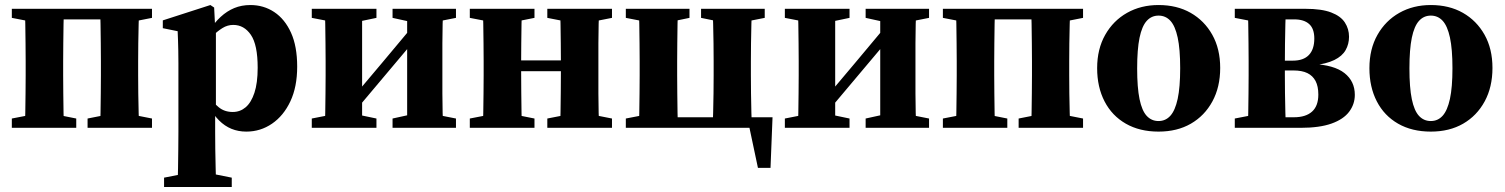

<svg xmlns="http://www.w3.org/2000/svg" viewBox="-20 -508 5982 763"><path d="M78 0Q80 -24 80.5 -60.5Q81 -97 81.5 -137Q82 -177 82 -209V-264Q82 -296 81.5 -336Q81 -376 80.5 -413Q80 -450 78 -473H235Q233 -450 232.5 -413Q232 -376 231.5 -336Q231 -296 231 -264V-209Q231 -177 231.5 -137Q232 -97 232.5 -60.5Q233 -24 235 0ZM377 0Q379 -24 379.5 -60.5Q380 -97 380.5 -137Q381 -177 381 -209V-264Q381 -296 380.5 -336Q380 -376 379.5 -413Q379 -450 377 -473H533Q532 -450 531 -413Q530 -376 529.5 -336Q529 -296 529 -264V-209Q529 -177 529.5 -137Q530 -97 531 -60.5Q532 -24 533 0ZM27 0V-37L120 -55H193L283 -37V0ZM328 0V-37L419 -55H493L584 -37V0ZM27 -437V-473H171V-419H120ZM441 -419V-473H584V-437L493 -419ZM172 -431V-473H437V-431Z M632 235V198L724 180H811L901 198V235ZM685 235Q687 198 687.5 160Q688 122 688.5 85.5Q689 49 689 16V-257Q689 -286 688.5 -306.5Q688 -327 687.5 -345.5Q687 -364 686 -384L627 -396V-427L816 -488L831 -478L835 -399L838 -388V-82L835 -73V16Q835 48 835.5 84.5Q836 121 837 159.5Q838 198 839 235ZM959 15Q927 15 900 4Q873 -7 850.5 -29.5Q828 -52 809 -87H790L798 -137Q826 -101 849 -82Q872 -63 905 -63Q934 -63 956 -81.5Q978 -100 991 -139Q1004 -178 1004 -239Q1004 -330 977 -369.5Q950 -409 907 -409Q884 -409 864 -396.5Q844 -384 826.5 -366.5Q809 -349 794 -331L786 -384H810Q832 -418 857 -441Q882 -464 911 -476Q940 -488 975 -488Q1028 -488 1070 -460Q1112 -432 1136.5 -378Q1161 -324 1161 -243Q1161 -163 1134 -105.5Q1107 -48 1061 -16.5Q1015 15 959 15Z M1219 0V-37L1311 -55H1390L1476 -37V0ZM1540 0V-37L1622 -55H1701L1792 -37V0ZM1270 0Q1272 -24 1272.5 -60.5Q1273 -97 1273.5 -137Q1274 -177 1274 -209V-264Q1274 -296 1273.5 -336Q1273 -376 1272.5 -413Q1272 -450 1270 -473H1419V0ZM1381 -55 1346 -100H1365L1499 -259L1632 -418L1663 -371H1647L1514 -213ZM1598 0V-473H1742Q1740 -450 1739 -413Q1738 -376 1738 -336Q1738 -296 1738 -264V-209Q1738 -177 1738 -137Q1738 -97 1739 -60.5Q1740 -24 1742 0ZM1219 -437V-473H1476V-437L1390 -419H1312ZM1540 -437V-473H1792V-437L1701 -419H1622Z M1898 0Q1900 -24 1900.5 -60.5Q1901 -97 1901.5 -137Q1902 -177 1902 -209V-264Q1902 -296 1901.5 -336Q1901 -376 1900.5 -413Q1900 -450 1898 -473H2055Q2053 -450 2052.5 -413Q2052 -376 2051.5 -336Q2051 -296 2051 -264V-226Q2051 -185 2051.5 -142Q2052 -99 2052.5 -61.5Q2053 -24 2055 0ZM2205 0Q2207 -24 2207.5 -61.5Q2208 -99 2208.5 -142Q2209 -185 2209 -226V-264Q2209 -296 2208.5 -336Q2208 -376 2207.5 -413Q2207 -450 2205 -473H2362Q2360 -450 2359 -413Q2358 -376 2358 -336Q2358 -296 2358 -264V-209Q2358 -177 2358 -137Q2358 -97 2359 -60.5Q2360 -24 2362 0ZM1847 0V-37L1940 -55H2014L2104 -37V0ZM1847 -437V-473H2104V-437L2014 -419H1940ZM2155 0V-37L2247 -55H2321L2412 -37V0ZM2155 -437V-473H2412V-437L2321 -419H2247ZM1992 -225V-268H2265V-225Z M2518 0Q2520 -24 2520.5 -60.5Q2521 -97 2521.5 -137Q2522 -177 2522 -209V-264Q2522 -296 2521.5 -336Q2521 -376 2520.5 -413Q2520 -450 2518 -473H2675Q2673 -450 2672.5 -413Q2672 -376 2671.5 -336Q2671 -296 2671 -264V-209Q2671 -177 2671.5 -137Q2672 -97 2672.5 -60.5Q2673 -24 2675 0ZM2812 0Q2813 -24 2814 -60.5Q2815 -97 2815.5 -137Q2816 -177 2816 -209V-264Q2816 -296 2815.5 -336Q2815 -376 2814 -413Q2813 -450 2812 -473H2968Q2967 -450 2966 -413Q2965 -376 2964.5 -336Q2964 -296 2964 -264V-209Q2964 -177 2964.5 -137Q2965 -97 2966 -60.5Q2967 -24 2968 0ZM2992 159 2952 -30 3002 0H2612V-42H3050L3042 159ZM2467 -437V-473H2720V-437L2633 -419H2560ZM2766 -437V-473H3019V-437L2928 -419H2854ZM2467 0V-37L2560 -55H2611V0Z M3099 0V-37L3191 -55H3270L3356 -37V0ZM3420 0V-37L3502 -55H3581L3672 -37V0ZM3150 0Q3152 -24 3152.5 -60.5Q3153 -97 3153.5 -137Q3154 -177 3154 -209V-264Q3154 -296 3153.5 -336Q3153 -376 3152.5 -413Q3152 -450 3150 -473H3299V0ZM3261 -55 3226 -100H3245L3379 -259L3512 -418L3543 -371H3527L3394 -213ZM3478 0V-473H3622Q3620 -450 3619 -413Q3618 -376 3618 -336Q3618 -296 3618 -264V-209Q3618 -177 3618 -137Q3618 -97 3619 -60.5Q3620 -24 3622 0ZM3099 -437V-473H3356V-437L3270 -419H3192ZM3420 -437V-473H3672V-437L3581 -419H3502Z M3778 0Q3780 -24 3780.5 -60.5Q3781 -97 3781.5 -137Q3782 -177 3782 -209V-264Q3782 -296 3781.5 -336Q3781 -376 3780.5 -413Q3780 -450 3778 -473H3935Q3933 -450 3932.5 -413Q3932 -376 3931.5 -336Q3931 -296 3931 -264V-209Q3931 -177 3931.5 -137Q3932 -97 3932.5 -60.5Q3933 -24 3935 0ZM4077 0Q4079 -24 4079.5 -60.5Q4080 -97 4080.5 -137Q4081 -177 4081 -209V-264Q4081 -296 4080.5 -336Q4080 -376 4079.5 -413Q4079 -450 4077 -473H4233Q4232 -450 4231 -413Q4230 -376 4229.5 -336Q4229 -296 4229 -264V-209Q4229 -177 4229.5 -137Q4230 -97 4231 -60.5Q4232 -24 4233 0ZM3727 0V-37L3820 -55H3893L3983 -37V0ZM4028 0V-37L4119 -55H4193L4284 -37V0ZM3727 -437V-473H3871V-419H3820ZM4141 -419V-473H4284V-437L4193 -419ZM3872 -431V-473H4137V-431Z M4584 15Q4509 15 4454 -16.5Q4399 -48 4369.5 -105Q4340 -162 4340 -237Q4340 -313 4372 -369.5Q4404 -426 4459 -457Q4514 -488 4584 -488Q4657 -488 4711.5 -457Q4766 -426 4797.5 -370Q4829 -314 4829 -238Q4829 -162 4798 -105Q4767 -48 4712.5 -16.5Q4658 15 4584 15ZM4584 -27Q4612 -27 4631 -48Q4650 -69 4660 -115Q4670 -161 4670 -237Q4670 -313 4660 -359Q4650 -405 4631 -425.5Q4612 -446 4584 -446Q4556 -446 4537 -425Q4518 -404 4508.5 -358Q4499 -312 4499 -236Q4499 -160 4508.5 -114Q4518 -68 4537 -47.5Q4556 -27 4584 -27Z M4887 0V-37L4980 -55L5020 -42H5122Q5169 -42 5194 -64.5Q5219 -87 5219 -132Q5219 -165 5208 -186Q5197 -207 5175.5 -217.5Q5154 -228 5120 -228H5023V-267H5118Q5160 -267 5181.5 -289.5Q5203 -312 5203 -355Q5203 -394 5182.5 -412.5Q5162 -431 5123 -431H5028L4980 -419L4887 -437V-473H5168Q5232 -473 5270 -458.5Q5308 -444 5324.5 -418.5Q5341 -393 5341 -362Q5341 -333 5327.5 -309Q5314 -285 5282.5 -269.5Q5251 -254 5197 -248L5195 -254Q5282 -250 5323 -217.5Q5364 -185 5364 -131Q5364 -94 5341.5 -64Q5319 -34 5271.5 -17Q5224 0 5148 0ZM4938 0Q4940 -24 4940.5 -60.5Q4941 -97 4941.5 -137Q4942 -177 4942 -209V-264Q4942 -296 4941.5 -336Q4941 -376 4940.5 -413Q4940 -450 4938 -473H5090Q5089 -450 5088 -412.5Q5087 -375 5086.5 -333.5Q5086 -292 5086 -256V-209Q5086 -177 5086.5 -137Q5087 -97 5088 -60.5Q5089 -24 5090 0Z M5666 15Q5591 15 5536 -16.5Q5481 -48 5451.5 -105Q5422 -162 5422 -237Q5422 -313 5454 -369.5Q5486 -426 5541 -457Q5596 -488 5666 -488Q5739 -488 5793.5 -457Q5848 -426 5879.5 -370Q5911 -314 5911 -238Q5911 -162 5880 -105Q5849 -48 5794.5 -16.5Q5740 15 5666 15ZM5666 -27Q5694 -27 5713 -48Q5732 -69 5742 -115Q5752 -161 5752 -237Q5752 -313 5742 -359Q5732 -405 5713 -425.5Q5694 -446 5666 -446Q5638 -446 5619 -425Q5600 -404 5590.5 -358Q5581 -312 5581 -236Q5581 -160 5590.5 -114Q5600 -68 5619 -47.5Q5638 -27 5666 -27Z"/></svg>

Font: Source Serif 4 36pt
Style: Bold
Weight: 700
Designer: Frank Grießhammer
Foundry: Adobe Systems Incorporated
Version: Version 4.004;hotconv 1.0.116;makeotfexe 2.5.65601